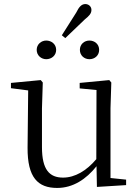

<svg xmlns="http://www.w3.org/2000/svg" viewBox="-20 -913 688 947"><path d="M208 -621C234 -621 257 -639 257 -667C257 -695 234 -713 208 -713C184 -713 161 -695 161 -667C161 -639 184 -621 208 -621ZM285 -739 302 -725 398 -817C419 -834 431 -846 431 -864C431 -882 416 -893 401 -893C383 -893 370 -880 356 -851ZM421 -621C447 -621 469 -639 469 -667C469 -695 447 -713 421 -713C396 -713 374 -695 374 -667C374 -639 396 -621 421 -621ZM458 9 602 0V-27L525 -35V-379L529 -506L519 -518L373 -504V-477L456 -469L455 -128C407 -71 350 -37 291 -37C224 -37 187 -76 187 -187V-379L191 -506L181 -518L34 -504V-478L119 -467L116 -185C115 -37 167 14 262 14C340 14 405 -29 456 -93Z"/></svg>

Font: Noto Serif SC Light
Style: Regular
Weight: 300
Designer: Ryoko NISHIZUKA 西塚涼子 (kana & ideographs); Frank Grießhammer (Latin, Greek & Cyrillic); Wenlong ZHANG 张文龙 (bopomofo); San
Foundry: Adobe
Version: Version 2.001;hotconv 1.1.0;makeotfexe 2.6.0